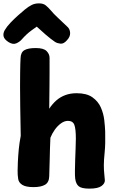

<svg xmlns="http://www.w3.org/2000/svg" viewBox="-55 -1107 700 1139"><path d="M67 -762Q68 -797 90 -809.5Q112 -822 157 -822Q204 -822 221.5 -804Q239 -786 239 -764Q239 -744 239 -724.5Q239 -705 239 -675.5Q239 -646 238.5 -595.5Q238 -545 237 -462Q256 -491 279.5 -511.5Q303 -532 333 -543Q363 -554 400 -554Q459 -554 493 -530Q527 -506 543 -470Q559 -434 563.5 -395Q568 -356 569 -326Q571 -254 566 -205Q561 -156 561 -128Q561 -98 563.5 -76Q566 -54 567 -38Q568 -19 547 -3.5Q526 12 475 12Q429 12 412 -2Q395 -16 391 -48Q389 -65 389.5 -94.5Q390 -124 391 -158.5Q392 -193 393.5 -226.5Q395 -260 395 -285Q395 -343 386 -366.5Q377 -390 348 -390Q327 -390 306.5 -375Q286 -360 270 -337.5Q254 -315 244 -290Q241 -226 240 -165.5Q239 -105 237 -61Q236 -25 212 -11Q188 3 144 3Q98 3 77 -10.5Q56 -24 53 -45Q49 -69 49.5 -95.5Q50 -122 51 -147Q53 -187 56.5 -223Q60 -259 68 -301Q66 -402 65 -474Q64 -546 64 -594.5Q64 -643 64.5 -675Q65 -707 65.5 -727Q66 -747 67 -762ZM74 -873Q62 -859 42 -850Q22 -841 -4 -857Q-29 -873 -33.5 -890.5Q-38 -908 -27 -928Q-14 -950 7.5 -972.5Q29 -995 52 -1015.5Q75 -1036 92 -1050Q114 -1068 133 -1077.5Q152 -1087 176 -1087Q202 -1087 216.5 -1075Q231 -1063 244 -1048Q264 -1024 288.5 -1001.5Q313 -979 346 -947Q360 -934 361 -911.5Q362 -889 342 -868Q323 -846 304 -848Q285 -850 272 -858Q248 -874 216 -901.5Q184 -929 163 -949Q146 -937 131 -926Q116 -915 102.5 -902.5Q89 -890 74 -873Z"/></svg>

Font: Playpen Sans ExtraBold
Style: Regular
Weight: 800
Designer: Laura Meseguer, Veronika Burian, José Scaglione
Foundry: TypeTogether
Version: Version 1.001